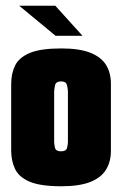

<svg xmlns="http://www.w3.org/2000/svg" viewBox="-20 -645 426 670"><path d="M194 5Q121 5 83.5 -11Q46 -27 32.5 -55.5Q19 -84 19 -120V-351Q19 -388 32.5 -416Q46 -444 83.5 -460Q121 -476 194 -476Q257 -476 295 -461Q333 -446 350 -418.5Q367 -391 367 -353V-118Q367 -81 350 -53Q333 -25 295 -10Q257 5 194 5ZM193 -117Q211 -117 214 -129Q217 -141 217 -150V-325Q217 -333 214 -347Q211 -361 193 -361Q175 -361 172 -347Q169 -333 169 -325V-150Q169 -141 172 -129Q175 -117 193 -117ZM174 -520 47 -625H173L268 -520Z"/></svg>

Font: Smooch Sans Thin Black
Style: Regular
Weight: 900
Version: Version 1.010